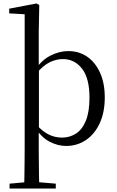

<svg xmlns="http://www.w3.org/2000/svg" viewBox="-20 -825 671 1105"><path d="M119 260Q120 226 120.5 185.5Q121 145 121.5 103.5Q122 62 122 27V-743L33 -748V-775L190 -805L206 -796L203 -641V-438L204 -427V-83L203 -73V27Q203 62 203.5 103.5Q204 145 204.5 185.5Q205 226 206 260ZM360 15Q313 15 265.5 -9.5Q218 -34 178 -96H174L188 -109Q225 -68 261 -50.5Q297 -33 337 -33Q381 -33 417 -56Q453 -79 474 -130Q495 -181 495 -263Q495 -375 452 -430Q409 -485 342 -485Q304 -485 266.5 -467Q229 -449 185 -398L172 -413H175Q216 -477 268.5 -504Q321 -531 373 -531Q435 -531 482 -498.5Q529 -466 556 -406Q583 -346 583 -264Q583 -179 554 -116Q525 -53 474.5 -19Q424 15 360 15ZM35 260V232L145 222H184L301 232V260Z"/></svg>

Font: Noto Serif KR
Style: Regular
Weight: 400
Designer: Ryoko NISHIZUKA  (kana & ideographs); Frank Grießhammer (Latin, Greek & Cyrillic); Wenlong ZHANG  (bopomofo); Sandoll Co
Foundry: Adobe
Version: Version 2.003-H1;hotconv 1.1.1;makeotfexe 2.6.0